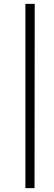

<svg xmlns="http://www.w3.org/2000/svg" viewBox="-20 -801 281 990"><path d="M111 169V-781H159L158 169Z"/></svg>

Font: Taylor Sans Light
Style: Regular
Weight: 300
Italic angle: -8°
Designer: Natanael Gama
Version: Version 1.001 September 8, 2015